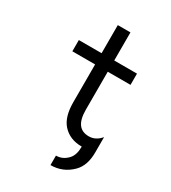

<svg xmlns="http://www.w3.org/2000/svg" viewBox="-221 -843 1029 1156"><g transform="rotate(30 293.0 -265.5)"><path d="M249 -732.4H336.9V-537.1H495.1V-459H336.9V-195.8Q336.9 -127.4 361.8 -95.2Q385.3 -64.9 432.1 -64.9Q479.5 -64.9 514.6 -106.9V0Q514.6 90.3 466.8 138.7Q405.8 200.2 319.3 200.2V134.3Q365.7 134.3 399.9 97.2Q426.8 67.9 426.8 9.8Q342.3 9.8 293.5 -44.9Q249 -94.7 249 -195.8V-459H90.8V-537.1H249Z"/></g></svg>

Font: Consola Mono
Style: Book
Weight: 400
Monospace: yes
Designer: Wojciech Kalinowski "wmk69" (wmk69@o2.pl)
Foundry: Wojciech Kalinowski "wmk69" (wmk69@o2.pl)
Version: Version 2.1.0